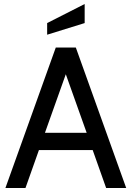

<svg xmlns="http://www.w3.org/2000/svg" viewBox="-20 -937 656 957"><path d="M442 -189H174L107 0H7L258 -700H358L609 0H509ZM412 -275 308 -567 204 -275ZM215 -822 402 -917V-822L215 -764Z"/></svg>

Font: Cabin
Style: Regular
Weight: 400
Designer: Pablo Impallari
Foundry: Pablo Impallari. http://www.impallari.com Igino Marini. http://www.ikern.com
Version: Version 2.200